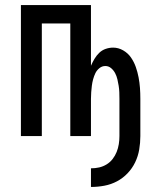

<svg xmlns="http://www.w3.org/2000/svg" viewBox="-20 -540 640 762"><path d="M341 202V128Q358 128 373.5 124.5Q389 121 403 112.5Q417 104 427 91Q437 78 443 63Q449 48 451.5 32Q454 16 454 0V-148Q454 -161 453.5 -174Q453 -187 451 -199.5Q449 -212 446 -225Q443 -238 437 -249.5Q431 -261 421 -269.5Q411 -278 398 -278Q385 -278 374.5 -269.5Q364 -261 358.5 -249.5Q353 -238 349.5 -225Q346 -212 344.5 -199.5Q343 -187 342 -174Q341 -161 341 -148V0H259V-447H146V0H63V-520H341V-279Q347 -293 355 -306.5Q363 -320 374 -330.5Q385 -341 399.5 -346Q414 -351 429 -351Q450 -351 469 -340Q488 -329 500 -311.5Q512 -294 519 -274Q526 -254 530 -233Q534 -212 535.5 -191Q537 -170 537 -148V0Q537 27 532.5 53.5Q528 80 516.5 104Q505 128 486.5 147.5Q468 167 444.5 179.5Q421 192 394.5 197Q368 202 341 202Z"/></svg>

Font: Iosevka Custom Extended
Style: Regular
Weight: 400
Width: 7
Monospace: yes
Designer: Belleve Invis
Foundry: Belleve Invis
Version: Version 11.2.4; ttfautohint (v1.8.4)